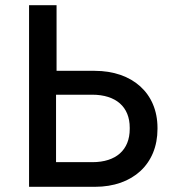

<svg xmlns="http://www.w3.org/2000/svg" viewBox="-20 -720 668 740"><path d="M92 0H346C492 0 587 -88 587 -223V-227C587 -361 490 -447 345 -447H198V-700H92ZM196 -95V-355H335C427 -355 480 -308 480 -228V-223C480 -142 427 -95 336 -95Z"/></svg>

Font: Fixel Display Medium
Style: Regular
Weight: 500
Designer: AlfaBravo + MacPaw
Foundry: Kyrylo Tkachov, Marchela Mozhyna, Serhii Makarenko, Maria Weinstein, Zakhar Kryvoshyya
Version: Version 1.211